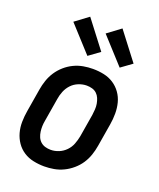

<svg xmlns="http://www.w3.org/2000/svg" viewBox="-143 -854 786 950"><g transform="rotate(20 250.0 -379.0)"><path d="M205 8Q176 8 147.5 2Q119 -4 96 -19Q73 -34 57.5 -56.5Q42 -79 34.5 -106Q27 -133 27.5 -162.5Q28 -192 33 -221L53 -341Q57 -366 65.5 -391Q74 -416 88.5 -438Q103 -460 123.5 -478Q144 -496 168 -507.5Q192 -519 217.5 -523.5Q243 -528 268 -528Q298 -528 326 -522Q354 -516 377 -501Q400 -486 416 -463.5Q432 -441 439 -414Q446 -387 446 -357.5Q446 -328 441 -299L421 -179Q417 -154 408.5 -129Q400 -104 385.5 -82Q371 -60 350 -42Q329 -24 305 -12.5Q281 -1 255.5 3.5Q230 8 205 8ZM207 -80Q228 -80 249 -88.5Q270 -97 286 -113.5Q302 -130 310 -151Q318 -172 322 -193L342 -313Q344 -328 345 -343Q346 -358 343.5 -372.5Q341 -387 335.5 -400Q330 -413 320 -422.5Q310 -432 296 -436Q282 -440 267 -440Q246 -440 224.5 -431.5Q203 -423 187.5 -406.5Q172 -390 163.5 -369Q155 -348 152 -327L132 -207Q129 -192 128.5 -177Q128 -162 130 -147.5Q132 -133 137.5 -120Q143 -107 153.5 -97.5Q164 -88 178 -84Q192 -80 207 -80ZM389 -579 266 -714 336 -766 447 -621ZM219 -579 96 -714 166 -766 277 -621Z"/></g></svg>

Font: Iosevka SS04 Semibold
Style: Italic
Weight: 600
Italic angle: -9°
Monospace: yes
Designer: Belleve Invis
Foundry: Belleve Invis
Version: Version 19.0.0; ttfautohint (v1.8.4)